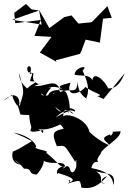

<svg xmlns="http://www.w3.org/2000/svg" viewBox="-49 -887 649 969"><path d="M112 -175 45 -135 16 -122C12 -112 4 -64 54 -56C1 -93 39 -78 72 -36C120 -37 86 -10 136 -6C164 -36 190 -90 155 -88C199 -43 275 -85 280 -46C225 -50 238 9 244 -14C322 10 331 21 305 33C282 14 324 21 293 40C364 17 353 22 362 60C441 74 476 14 492 3C471 6 444 32 487 43C433 33 488 11 436 -22C488 -6 538 -22 524 47C517 -3 485 -25 412 -39C424 -90 456 -58 443 -75C435 -86 478 -133 459 -113C465 -139 560 -188 559 -222C576 -228 509 -219 519 -224C527 -211 499 -192 509 -209C439 -188 503 -167 502 -154C414 -192 380 -255 404 -212C398 -284 290 -321 270 -299C273 -316 265 -354 320 -312C314 -328 300 -335 232 -294C289 -351 325 -324 329 -324C340 -336 273 -358 297 -318C312 -331 296 -409 281 -425C263 -437 193 -440 192 -395C235 -374 157 -404 260 -323C227 -327 196 -410 225 -419C237 -417 162 -389 158 -416C195 -391 164 -395 210 -446C174 -436 227 -466 273 -431C246 -452 236 -451 307 -470C278 -394 352 -410 382 -448C430 -414 480 -408 443 -402L473 -387L580 -517C549 -438 512 -441 497 -441C483 -475 424 -535 417 -481C406 -516 343 -501 327 -511C333 -551 400 -559 370 -534C357 -535 419 -458 385 -388C401 -389 345 -396 343 -476C337 -401 314 -451 247 -419C272 -417 226 -450 255 -432C233 -499 180 -445 125 -454C211 -486 145 -457 141 -465C90 -490 145 -533 101 -513C124 -569 72 -560 94 -522C132 -525 100 -494 104 -477C165 -475 100 -466 82 -431C122 -428 45 -453 48 -518C76 -408 72 -430 52 -358C35 -326 75 -414 3 -406C58 -407 -4 -412 -29 -380C38 -423 -8 -415 38 -354C98 -412 79 -388 66 -382C32 -345 35 -382 54 -309C122 -300 85 -328 109 -245C109 -234 95 -226 116 -222C169 -225 172 -241 168 -215C112 -275 130 -197 255 -259C287 -229 270 -210 302 -244C221 -226 206 -228 238 -149C285 -153 272 -159 331 -70C331 -60 338 -113 336 -45C328 -19 315 -8 306 -26C299 -65 270 -40 292 -51C213 -1 262 -20 276 -47C251 -41 251 -64 184 -116C203 -128 141 -128 116 -148C153 -119 136 -196 19 -218L70 -196ZM110 -840 82 -867 23 -822 28 -770 157 -786 125 -706 211 -701 152 -622 236 -575 233 -583 354 -615 362 -630 383 -687 455 -672 471 -793 515 -797 493 -856 414 -775 347 -768 312 -809 276 -801 200 -745 148 -837 161 -763 13 -787 148 -834Z"/></svg>

Font: Hussar Lance
Style: ExBd
Weight: 700
Foundry: Cannot Into Space Fonts, PlusOne Fonts
Version: Version 2.270